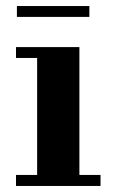

<svg xmlns="http://www.w3.org/2000/svg" viewBox="-20 -616 386 636"><path d="M36 -596H276V-560H36ZM33 -36.5H103V-424H33V-460H243V-36.5H313V0H33Z"/></svg>

Font: Bodoni* 06pt
Style: Bold
Weight: 700
Version: Version 2.3